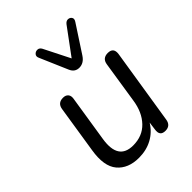

<svg xmlns="http://www.w3.org/2000/svg" viewBox="-220 -878 1001 1001"><g transform="rotate(-45 280.5 -378.0)"><path d="M211 9Q132 9 90.5 -40Q49 -89 66 -193L107 -455Q113 -493 152 -493Q172 -493 181.5 -481Q191 -469 187 -448L147 -193Q126 -58 235 -58Q304 -58 347 -103Q390 -148 401 -223L437 -455Q443 -493 482 -493Q524 -493 518 -449L452 -32Q446 7 408 7Q367 7 374 -37L380 -82Q353 -38 309.5 -14.5Q266 9 211 9ZM323 -543Q291 -543 277 -575L211 -728Q203 -744 212 -754.5Q221 -765 235 -764.5Q249 -764 257 -749L329 -606L436 -751Q447 -765 460.5 -764Q474 -763 480.5 -752.5Q487 -742 477 -727L379 -577Q357 -543 323 -543Z"/></g></svg>

Font: Nunito
Style: Italic
Weight: 400
Italic angle: -9°
Designer: Vernon Adams
Foundry: Vernon Adams
Version: Version 3.601; ttfautohint (v1.8.2.53-6de2)